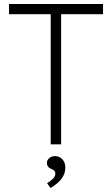

<svg xmlns="http://www.w3.org/2000/svg" viewBox="-20 -720 559 958"><path d="M233 0V-649H25V-700H494V-649H285V0ZM232 218 215 194Q229 186 242.5 173.5Q256 161 256 146Q256 138 252.5 133.5Q249 129 238 124Q214 115 214 92Q214 79 225.5 69Q237 59 255 59Q277 59 291.5 75Q306 91 306 117Q306 175 232 218Z"/></svg>

Font: Readex Pro ExtraLight
Style: Regular
Weight: 200
Designer: Bonnie Shaver-Troup, Thomas Jockin
Foundry: Lexend
Version: Version 1.203; ttfautohint (v1.8.3)